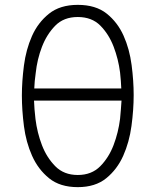

<svg xmlns="http://www.w3.org/2000/svg" viewBox="-20 -760 640 790"><path d="M300 10Q227 10 182 -26.5Q137 -63 112 -119Q87 -175 78.5 -241Q70 -307 70 -367Q70 -425 78.5 -490.5Q87 -556 111.5 -611.5Q136 -667 181.5 -703.5Q227 -740 300 -740Q374 -740 419 -704Q464 -668 488.5 -613Q513 -558 521.5 -492.5Q530 -427 530 -369Q530 -309 521 -242Q512 -175 487 -119Q462 -63 417 -26.5Q372 10 300 10ZM300 -40Q357 -40 392.5 -76Q428 -112 447.5 -163.5Q467 -215 474 -271Q478 -313 480 -346H120Q121 -313 126 -270Q133 -214 152.5 -163Q172 -112 207.5 -76Q243 -40 300 -40ZM479 -396Q478 -425 474 -462Q467 -517 447.5 -568Q428 -619 393 -654.5Q358 -690 300 -690Q242 -690 207 -654Q172 -618 152.5 -567Q133 -516 127 -460Q122 -425 121 -396Z"/></svg>

Font: Maple Mono Thin
Style: Regular
Weight: 250
Monospace: yes
Designer: subframe7536
Version: Version 7.000